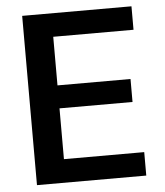

<svg xmlns="http://www.w3.org/2000/svg" viewBox="-51 -745 679 791"><g transform="rotate(-5 288.5 -350.0)"><path d="M70 0V-700H522V-603H190V-402H492V-307H190V-97H522V0Z"/></g></svg>

Font: DM Sans 18pt SemiBold
Style: Regular
Weight: 600
Designer: Colophon Foundry, Jonny Pinhorn
Foundry: Colophon Foundry
Version: Version 4.004;gftools[0.9.30]